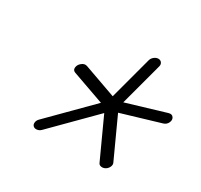

<svg xmlns="http://www.w3.org/2000/svg" viewBox="-119 -692 886 846"><g transform="rotate(30 324.5 -269.5)"><path d="M620.8 -353.3Q638.4 -358.6 646 -346.2Q652.6 -335.7 646.5 -321.8Q640.1 -306.9 623.8 -302L428 -243.7L520 -42.7Q524.2 -33.7 519.4 -22.6Q514.6 -11.5 504.2 -5.1Q493.7 1.2 482.8 -0.4Q471.9 -2 468 -11L376 -211.9L176.3 -11Q167.5 -2 155.9 -0.4Q144.3 1.2 137.2 -5.1Q130.1 -11.5 131.2 -22.6Q132.3 -33.7 141.1 -42.7L340.8 -243.7L176.5 -302Q162.1 -307.1 164.3 -322.8Q166.3 -336.9 178.7 -346.9Q192.4 -358.4 206.8 -353.3L371.3 -294.7L429.4 -511.5Q432.4 -522.5 442.4 -530.5Q452.4 -538.6 463.4 -538.6Q474.4 -538.6 480.2 -530.5Q486.1 -522.5 483.2 -511.5L425 -294.7Z"/></g></svg>

Font: Tecnico
Style: FinoInclinado
Weight: 400
Italic angle: -15°
Version: Version 1.3